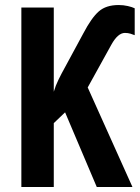

<svg xmlns="http://www.w3.org/2000/svg" viewBox="-20 -744 556 764"><path d="M312 -612 239 -477Q225 -452 213 -427.5Q201 -403 194 -379V-714H65V0H194V-254L239 -297L365 0H507L329 -396L423 -566Q449 -613 477 -613Q489 -613 499 -610Q509 -607 516 -604V-711Q506 -716 488.5 -720Q471 -724 452 -724Q402 -724 373 -698.5Q344 -673 312 -612Z"/></svg>

Font: Noto Sans UI Condensed
Style: Bold
Weight: 700
Width: 3
Designer: Monotype Design Team
Foundry: Monotype Imaging Inc.
Version: 1.001